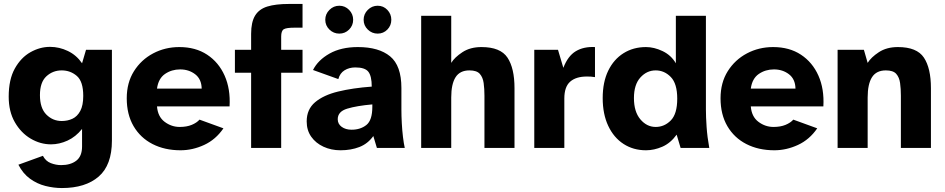

<svg xmlns="http://www.w3.org/2000/svg" viewBox="-20 -748 4778 971"><path d="M293 203Q252 203 210 192.5Q168 182 132 156Q96 130 73 85L197 40Q211 67 237 77Q263 87 289 87Q337 87 366 64.5Q395 42 395 -7V-96Q363 -56 321.5 -37Q280 -18 238 -18Q184 -18 135 -47Q86 -76 55 -130Q24 -184 24 -259Q24 -346 55 -401.5Q86 -457 134 -484Q182 -511 233 -511Q280 -511 323.5 -490Q367 -469 395 -428L415 -496H546V-37Q546 87 479 145Q412 203 293 203ZM292 -136Q322 -136 346.5 -147.5Q371 -159 386 -187Q401 -215 401 -263Q401 -336 368.5 -364Q336 -392 292 -392Q247 -392 214.5 -362Q182 -332 182 -267Q182 -201 214.5 -168.5Q247 -136 292 -136Z M893 12Q813 12 751.5 -19.5Q690 -51 655.5 -110Q621 -169 621 -251Q621 -330 657.5 -388Q694 -446 754.5 -478Q815 -510 887 -510Q969 -510 1027.5 -471.5Q1086 -433 1116 -365.5Q1146 -298 1141 -210H774Q778 -158 812.5 -132Q847 -106 889 -106Q924 -106 949.5 -116.5Q975 -127 989 -143L1110 -99Q1071 -42 1012.5 -15Q954 12 893 12ZM774 -300H1000Q999 -348 967 -372.5Q935 -397 891 -397Q848 -397 814.5 -374Q781 -351 774 -300Z M1250 0V-380H1168V-496H1250V-577Q1250 -636 1270 -669Q1290 -702 1332 -715Q1374 -728 1441 -728H1510V-608H1468Q1428 -608 1415 -600Q1402 -592 1402 -563V-496H1510V-380H1402V0Z M1702 12Q1655 12 1616 -6Q1577 -24 1554 -56.5Q1531 -89 1531 -134Q1531 -195 1573.5 -231Q1616 -267 1690 -285Q1764 -303 1860 -310Q1860 -363 1843 -385Q1826 -407 1777 -407Q1746 -407 1722.5 -392.5Q1699 -378 1691 -348L1563 -394Q1588 -444 1646.5 -477Q1705 -510 1790 -510Q1896 -510 1953 -463Q2010 -416 2010 -303V-194Q2010 -162 2012 -125Q2014 -88 2018 -55Q2022 -22 2027 0H1886L1868 -60Q1840 -21 1797.5 -4.5Q1755 12 1702 12ZM1758 -92Q1803 -92 1833 -116Q1863 -140 1863 -208V-220Q1784 -213 1736 -198.5Q1688 -184 1688 -145Q1688 -121 1708 -106.5Q1728 -92 1758 -92ZM1696 -578Q1667 -578 1646 -598.5Q1625 -619 1625 -648Q1625 -677 1646 -698Q1667 -719 1696 -719Q1725 -719 1745.5 -698Q1766 -677 1766 -648Q1766 -619 1745.5 -598.5Q1725 -578 1696 -578ZM1890 -578Q1861 -578 1840 -598.5Q1819 -619 1819 -648Q1819 -677 1840 -698Q1861 -719 1890 -719Q1919 -719 1939 -698Q1959 -677 1959 -648Q1959 -619 1939 -598.5Q1919 -578 1890 -578Z M2110 0V-668H2262V-430Q2279 -458 2318.5 -484Q2358 -510 2415 -510Q2511 -510 2546.5 -456.5Q2582 -403 2582 -302V0H2430V-264Q2430 -299 2426 -328Q2422 -357 2406.5 -374.5Q2391 -392 2354 -392Q2306 -392 2284 -357.5Q2262 -323 2262 -255V0Z M2682 0V-496H2802L2829 -405Q2852 -465 2892 -489Q2932 -513 2989 -510V-358Q2977 -360 2968 -360.5Q2959 -361 2948 -361Q2893 -361 2863.5 -335Q2834 -309 2834 -250V0Z M3247 12Q3183 12 3133.5 -20Q3084 -52 3056 -111.5Q3028 -171 3028 -252Q3028 -333 3056 -390.5Q3084 -448 3133.5 -479Q3183 -510 3247 -510Q3288 -510 3331 -489.5Q3374 -469 3398 -428V-668H3550V-194Q3550 -157 3553.5 -106Q3557 -55 3567 0H3422L3402 -67Q3371 -24 3329.5 -6Q3288 12 3247 12ZM3296 -106Q3340 -106 3372.5 -139Q3405 -172 3405 -249Q3405 -325 3372.5 -358.5Q3340 -392 3296 -392Q3251 -392 3218.5 -356Q3186 -320 3186 -252Q3186 -183 3218.5 -144.5Q3251 -106 3296 -106Z M3896 12Q3816 12 3754.5 -19.5Q3693 -51 3658.5 -110Q3624 -169 3624 -251Q3624 -330 3660.5 -388Q3697 -446 3757.5 -478Q3818 -510 3890 -510Q3972 -510 4030.5 -471.5Q4089 -433 4119 -365.5Q4149 -298 4144 -210H3777Q3781 -158 3815.5 -132Q3850 -106 3892 -106Q3927 -106 3952.5 -116.5Q3978 -127 3992 -143L4113 -99Q4074 -42 4015.5 -15Q3957 12 3896 12ZM3777 -300H4003Q4002 -348 3970 -372.5Q3938 -397 3894 -397Q3851 -397 3817.5 -374Q3784 -351 3777 -300Z M4216 0V-496H4349L4368 -430Q4385 -458 4424.5 -484Q4464 -510 4521 -510Q4617 -510 4652.5 -456.5Q4688 -403 4688 -302V0H4536V-264Q4536 -299 4532 -328Q4528 -357 4512.5 -374.5Q4497 -392 4460 -392Q4412 -392 4390 -357.5Q4368 -323 4368 -255V0Z"/></svg>

Font: Atkinson Hyperlegible
Style: Bold
Weight: 700
Designer: Elliott Scott, Megan Eiswerth, Linus Boman, Theodore Petrosky
Foundry: Braille Institute
Version: Version 1.006; ttfautohint (v1.8.3)